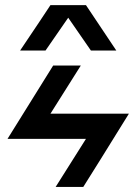

<svg xmlns="http://www.w3.org/2000/svg" viewBox="-20 -740 540 760"><path d="M59.6 -540Q85 -540 160.2 -540Q182.6 -572.3 250 -669.9Q272.5 -637.7 339.8 -540Q365.2 -540 440.4 -540Q410.2 -585 320.3 -719.7Q285.2 -719.7 179.7 -719.7Q150.4 -674.8 59.6 -540ZM190.4 -480.5Q144.5 -407.2 9.8 -190.4Q87.9 -190.4 320.3 -190.4Q290 -142.6 200.2 0Q227.5 0 309.6 0Q355.5 -72.3 490.2 -290Q412.1 -290 179.7 -290Q210 -337.9 299.8 -480.5Q272.5 -480.5 190.4 -480.5Z"/></svg>

Font: Alibu-Mazigh Belkasim 1
Style: Bold
Weight: 400
Designer: Mazigh Moubarik Belkasim
Version: Version 1.0